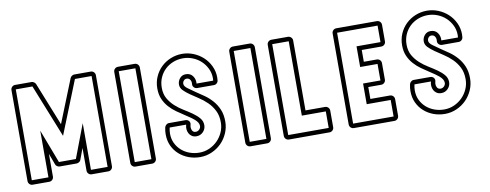

<svg xmlns="http://www.w3.org/2000/svg" viewBox="-61 -1005 3359 1317"><g transform="rotate(-10 1618.5 -346.5)"><path d="M431 -111Q429 -103 420 -97Q411 -91 402 -91H284Q275 -91 266 -97Q257 -103 255 -111L226 -189V-31Q226 -18 217 -9Q208 0 195 0H79Q67 0 58 -9Q49 -18 49 -31V-664Q49 -677 58 -686Q67 -695 79 -695H195Q203 -695 211.5 -689Q220 -683 223 -675L343 -375L463 -675Q466 -683 474.5 -689Q483 -695 491 -695H607Q619 -695 628 -686Q637 -677 637 -664V-31Q637 -18 628 -9Q619 0 607 0H491Q478 0 469 -9Q460 -18 460 -31V-189ZM491 -356V-31H607V-664H491L343 -294L195 -664H79V-31H195V-356L284 -122H402Z M796 0Q783 0 774 -9Q765 -18 765 -31V-664Q765 -677 774 -686Q783 -695 796 -695H912Q925 -695 934 -686Q943 -677 943 -664V-31Q943 -18 934 -9Q925 0 912 0ZM912 -31V-664H796V-31Z M1245 -706Q1285 -706 1323 -690.5Q1361 -675 1390 -648Q1419 -621 1436.5 -584Q1454 -547 1454 -505L1453 -488Q1453 -475 1444 -466Q1435 -457 1423 -457H1307Q1293 -457 1283.5 -467Q1274 -477 1276 -491Q1278 -507 1270 -520Q1262 -533 1245 -533Q1233 -533 1225 -523.5Q1217 -514 1217 -502Q1217 -485 1239.5 -468.5Q1262 -452 1291 -432Q1319 -414 1348.5 -393Q1378 -372 1402 -344.5Q1426 -317 1441 -281.5Q1456 -246 1456 -198Q1456 -155 1439 -116.5Q1422 -78 1393.5 -49.5Q1365 -21 1326.5 -4Q1288 13 1245 13Q1203 13 1165.5 -1Q1128 -15 1099.5 -40.5Q1071 -66 1054.5 -101.5Q1038 -137 1038 -181Q1038 -192 1039 -203.5Q1040 -215 1043 -228Q1045 -238 1053.5 -246Q1062 -254 1073 -254H1188Q1204 -254 1213 -242.5Q1222 -231 1217 -215Q1212 -197 1219 -180Q1226 -163 1245 -163Q1259 -163 1269.5 -173.5Q1280 -184 1280 -198Q1280 -211 1272.5 -222.5Q1265 -234 1253 -244.5Q1241 -255 1225 -266Q1209 -277 1192 -288Q1164 -306 1136.5 -325.5Q1109 -345 1086.5 -370Q1064 -395 1050 -427Q1036 -459 1036 -501Q1036 -545 1052.5 -582.5Q1069 -620 1097.5 -647.5Q1126 -675 1164 -690.5Q1202 -706 1245 -706ZM1245 -675Q1208 -675 1175.5 -662Q1143 -649 1119 -626Q1095 -603 1081 -571Q1067 -539 1067 -501Q1067 -457 1085 -425.5Q1103 -394 1130 -369.5Q1157 -345 1188.5 -326Q1220 -307 1247 -288Q1274 -269 1292 -247.5Q1310 -226 1310 -198Q1310 -171 1291 -151.5Q1272 -132 1245 -132Q1226 -132 1213 -140.5Q1200 -149 1193 -162Q1186 -175 1184.5 -191Q1183 -207 1188 -223H1073Q1068 -200 1068 -181Q1068 -144 1082.5 -114Q1097 -84 1121.5 -62.5Q1146 -41 1178 -29.5Q1210 -18 1245 -18Q1282 -18 1314.5 -32.5Q1347 -47 1371.5 -71.5Q1396 -96 1410.5 -128.5Q1425 -161 1425 -198Q1425 -245 1407.5 -279.5Q1390 -314 1363.5 -340Q1337 -366 1306 -386Q1275 -406 1248.5 -424.5Q1222 -443 1204.5 -461Q1187 -479 1187 -502Q1187 -526 1203 -545Q1219 -564 1245 -564Q1277 -564 1293.5 -540.5Q1310 -517 1307 -488H1423L1424 -505Q1424 -541 1409 -572Q1394 -603 1369.5 -626Q1345 -649 1312.5 -662Q1280 -675 1245 -675Z M1597 0Q1584 0 1575 -9Q1566 -18 1566 -31V-664Q1566 -677 1575 -686Q1584 -695 1597 -695H1713Q1726 -695 1735 -686Q1744 -677 1744 -664V-31Q1744 -18 1735 -9Q1726 0 1713 0ZM1713 -31V-664H1597V-31Z M1865 0Q1852 0 1843 -9Q1834 -18 1834 -31V-664Q1834 -677 1843 -686Q1852 -695 1865 -695H1980Q1992 -695 2001.5 -686Q2011 -677 2011 -664V-177H2147Q2160 -177 2169 -168Q2178 -159 2178 -146V-31Q2178 -18 2169 -9Q2160 0 2147 0ZM2147 -31V-146H1980V-664H1865V-31Z M2317 0Q2304 0 2295 -9Q2286 -18 2286 -31V-664Q2286 -677 2295 -686Q2304 -695 2317 -695H2599Q2612 -695 2621 -686Q2630 -677 2630 -664V-549Q2630 -536 2621 -527Q2612 -518 2599 -518H2463V-436H2553Q2566 -436 2575 -427Q2584 -418 2584 -405V-290Q2584 -278 2575 -269Q2566 -260 2553 -260H2463V-177H2599Q2612 -177 2621 -168Q2630 -159 2630 -146V-31Q2630 -18 2621 -9Q2612 0 2599 0ZM2599 -31V-146H2432V-290H2553V-405H2432V-549H2599V-664H2317V-31Z M2950 -706Q2990 -706 3028 -690.5Q3066 -675 3095 -648Q3124 -621 3141.5 -584Q3159 -547 3159 -505L3158 -488Q3158 -475 3149 -466Q3140 -457 3128 -457H3012Q2998 -457 2988.5 -467Q2979 -477 2981 -491Q2983 -507 2975 -520Q2967 -533 2950 -533Q2938 -533 2930 -523.5Q2922 -514 2922 -502Q2922 -485 2944.5 -468.5Q2967 -452 2996 -432Q3024 -414 3053.5 -393Q3083 -372 3107 -344.5Q3131 -317 3146 -281.5Q3161 -246 3161 -198Q3161 -155 3144 -116.5Q3127 -78 3098.5 -49.5Q3070 -21 3031.5 -4Q2993 13 2950 13Q2908 13 2870.5 -1Q2833 -15 2804.5 -40.5Q2776 -66 2759.5 -101.5Q2743 -137 2743 -181Q2743 -192 2744 -203.5Q2745 -215 2748 -228Q2750 -238 2758.5 -246Q2767 -254 2778 -254H2893Q2909 -254 2918 -242.5Q2927 -231 2922 -215Q2917 -197 2924 -180Q2931 -163 2950 -163Q2964 -163 2974.5 -173.5Q2985 -184 2985 -198Q2985 -211 2977.5 -222.5Q2970 -234 2958 -244.5Q2946 -255 2930 -266Q2914 -277 2897 -288Q2869 -306 2841.5 -325.5Q2814 -345 2791.5 -370Q2769 -395 2755 -427Q2741 -459 2741 -501Q2741 -545 2757.5 -582.5Q2774 -620 2802.5 -647.5Q2831 -675 2869 -690.5Q2907 -706 2950 -706ZM2950 -675Q2913 -675 2880.5 -662Q2848 -649 2824 -626Q2800 -603 2786 -571Q2772 -539 2772 -501Q2772 -457 2790 -425.5Q2808 -394 2835 -369.5Q2862 -345 2893.5 -326Q2925 -307 2952 -288Q2979 -269 2997 -247.5Q3015 -226 3015 -198Q3015 -171 2996 -151.5Q2977 -132 2950 -132Q2931 -132 2918 -140.5Q2905 -149 2898 -162Q2891 -175 2889.5 -191Q2888 -207 2893 -223H2778Q2773 -200 2773 -181Q2773 -144 2787.5 -114Q2802 -84 2826.5 -62.5Q2851 -41 2883 -29.5Q2915 -18 2950 -18Q2987 -18 3019.5 -32.5Q3052 -47 3076.5 -71.5Q3101 -96 3115.5 -128.5Q3130 -161 3130 -198Q3130 -245 3112.5 -279.5Q3095 -314 3068.5 -340Q3042 -366 3011 -386Q2980 -406 2953.5 -424.5Q2927 -443 2909.5 -461Q2892 -479 2892 -502Q2892 -526 2908 -545Q2924 -564 2950 -564Q2982 -564 2998.5 -540.5Q3015 -517 3012 -488H3128L3129 -505Q3129 -541 3114 -572Q3099 -603 3074.5 -626Q3050 -649 3017.5 -662Q2985 -675 2950 -675Z"/></g></svg>

Font: Lichte PostBus
Style: Regular
Weight: 400
Designer: Peter Wiegel
Version: Version 1.001